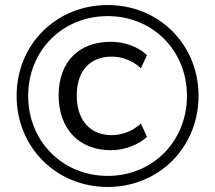

<svg xmlns="http://www.w3.org/2000/svg" viewBox="-20 -734 855 763"><path d="M408 9C612 9 769 -149 769 -353C769 -557 612 -714 408 -714C203 -714 46 -557 46 -353C46 -149 203 9 408 9ZM421 -137C473 -137 530 -158 564 -190L540 -243C505 -211 463 -197 424 -197C337 -197 285 -257 285 -355C285 -452 337 -509 424 -509C463 -509 505 -495 540 -463L564 -515C530 -548 474 -568 421 -568C292 -568 213 -487 213 -355C213 -224 292 -137 421 -137ZM408 -35C228 -35 92 -173 92 -353C92 -533 228 -670 408 -670C587 -670 723 -533 723 -353C723 -173 587 -35 408 -35Z"/></svg>

Font: Poppy and Pepper
Style: Regular
Weight: 400
Designer: Thy Ha
Foundry: Thy Ha
Version: Version 0.001;Glyphs 3.2 (3227)